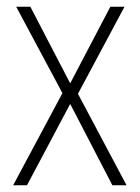

<svg xmlns="http://www.w3.org/2000/svg" viewBox="-20 -549 415 569"><path d="M165 -273 28 -529H70L188 -302L307 -529H349L211 -271L355 0H313L188 -241L60 0H19Z"/></svg>

Font: Noto Sans Lao UI Cond ExtLt
Style: Regular
Weight: 200
Width: 3
Designer: Monotype Design Team
Foundry: Monotype Imaging Inc.
Version: Version 2.000; ttfautohint (v1.8.4.7-5d5b)